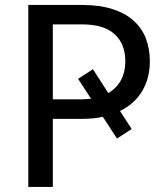

<svg xmlns="http://www.w3.org/2000/svg" viewBox="-20 -736 640 756"><path d="M406.5 -369.5Q439.5 -389 456.5 -421Q473.5 -453 473.5 -494.5Q473.5 -563 431.2 -601.5Q389 -640 303 -640H188V-345H303Q312.5 -345 321.2 -345.8Q330 -346.5 338.5 -347.5L287.5 -425.5L346 -463.5ZM303 -716.5Q371 -716.5 421.2 -700.8Q471.5 -685 504.5 -656Q537.5 -627 553.8 -586Q570 -545 570 -494.5Q570 -428.5 540.2 -378Q510.5 -327.5 452.5 -299L498.5 -228L440.5 -190.5L385 -276Q348.5 -268 303 -268H188V0H91.5V-716.5Z"/></svg>

Font: Lato 2
Style: Regular
Weight: 400
Designer: Lukasz Dziedzic with Adam Twardoch and Botio Nikoltchev
Foundry: tyPoland Lukasz Dziedzic
Version: Version 2.015; 2015-08-06; http://www.latofonts.com/